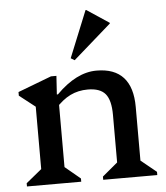

<svg xmlns="http://www.w3.org/2000/svg" viewBox="-54 -823 756 872"><g transform="rotate(-5 324.0 -387.5)"><path d="M381.2 0V-14.7L466.8 -86.1L451 -58V-289.9Q451 -357.1 426.9 -385.8Q402.8 -414.6 346.5 -414.6Q303.2 -414.6 267.1 -397Q230.9 -379.4 196.1 -340.2V-404.4H210.2Q301.7 -496.7 393.9 -496.7Q475.3 -496.7 516.3 -451.4Q557.2 -406.1 557.2 -317.1V-56.3L541.2 -85.1L627.7 -14.7V0ZM33.6 0V-14.7L120.9 -86L104.9 -56.3V-395.6L147.9 -323.8L32.7 -413.9V-430.5L185.8 -488.7H210.6L205.2 -404.4H211.1V-56.3L196.1 -85.3L281 -14.7V0ZM299.4 -552.3 282.2 -562.7 368.4 -774.9H371.5L473 -707.6V-704.5Z"/></g></svg>

Font: Platypi Light
Style: Regular
Weight: 300
Designer: David Sargent
Foundry: Bolt Cutter Type
Version: Version 1.200